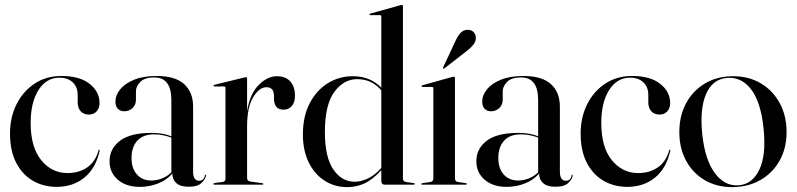

<svg xmlns="http://www.w3.org/2000/svg" viewBox="-20 -756 3262 786"><path d="M387.5 -334Q387.5 -313 375.5 -300Q363.5 -287 343.5 -287Q323 -287 310.5 -300.2Q298 -313.5 298 -338V-367.5Q298 -399.5 278 -418.8Q258 -438 223.5 -438Q169.5 -438 137.5 -387.2Q105.5 -336.5 105.5 -253Q105.5 -153 148.8 -100.2Q192 -47.5 256.5 -47.5Q302.5 -47.5 336.2 -70.2Q370 -93 383.5 -140.5Q384 -143.5 386.5 -143.5Q389 -143 388 -139.5Q372.5 -67.5 325.8 -29.2Q279 9 212 9Q158 9 114.8 -16Q71.5 -41 46.2 -89.8Q21 -138.5 21 -210Q21 -275.5 47.5 -328.8Q74 -382 121.5 -413.5Q169 -445 231.5 -445Q306 -445 346.8 -412.8Q387.5 -380.5 387.5 -334Z M428.5 -96Q428.5 -147 470.8 -179.5Q513 -212 600.5 -212Q627 -212 646.5 -208.2Q666 -204.5 681.5 -198V-347Q681.5 -439 611.5 -439Q572.5 -439 554.5 -420.8Q536.5 -402.5 536.5 -382V-347.5Q536.5 -327 522.8 -313.8Q509 -300.5 488.5 -300.5Q472.5 -300.5 462.5 -310.8Q452.5 -321 452.5 -341Q452.5 -366 471.8 -390Q491 -414 528.8 -429.5Q566.5 -445 621.5 -445Q697 -445 733.8 -411.8Q770.5 -378.5 770.5 -319.5V-54Q770.5 -33.5 777.2 -24.8Q784 -16 794 -16Q815.5 -16 818.5 -38Q819 -41 821 -41Q823 -41 823 -38Q823 -26 806.8 -8.8Q790.5 8.5 752.5 8.5Q718.5 8.5 702 -6.2Q685.5 -21 685.5 -45.5Q662.5 -19 627.2 -5Q592 9 552.5 9Q496.5 9 462.5 -20.2Q428.5 -49.5 428.5 -96ZM518.5 -109.5Q518.5 -66 540.8 -41.5Q563 -17 599.5 -17Q621.5 -17 643.2 -25.5Q665 -34 681.5 -50.5V-193Q666 -198.5 648.5 -202.2Q631 -206 610.5 -206Q565.5 -206 542 -180Q518.5 -154 518.5 -109.5Z M991.5 -434.5V-301.5Q1003.5 -372.5 1039 -408.2Q1074.5 -444 1113.5 -444Q1149 -444 1168.2 -422.8Q1187.5 -401.5 1187.5 -364.5Q1187.5 -336 1174.2 -321.5Q1161 -307 1141 -307Q1103 -307 1101.5 -350.5V-364.5Q1101 -399 1070.5 -399Q1041.5 -399 1016.5 -358.2Q991.5 -317.5 991.5 -237.5V-27.5Q991.5 -15.5 1004 -13L1053.5 -6Q1058 -5.5 1058 -3Q1058 0 1053.5 0H858Q853.5 0 853.5 -3Q853.5 -6 859.5 -7L891 -11Q903 -13 903 -23.5V-396Q903 -402 897.5 -402H857.5Q854 -402 854 -405Q854 -407.5 858.5 -409L978.5 -438.5Q984.5 -440 987 -440Q991.5 -440 991.5 -434.5Z M1220 -206Q1220 -280 1248 -333.5Q1276 -387 1322.2 -415.5Q1368.5 -444 1424 -444Q1462 -444 1491 -431.5Q1520 -419 1541 -397V-688.5Q1541 -694 1535 -694H1496Q1492.5 -694 1492.5 -697Q1492.5 -699.5 1496.5 -700.5L1616.5 -734Q1622.5 -736 1625 -736Q1629.5 -736 1629.5 -730.5V-25.5Q1629.5 -13 1641.5 -11L1673 -6.5Q1678 -6 1678 -3Q1678 0 1674 0H1555Q1541 0 1541 -16.5V-59.5Q1505 -20.5 1472.5 -5.2Q1440 10 1401.5 10Q1349.5 10 1308.5 -16.5Q1267.5 -43 1243.8 -91.2Q1220 -139.5 1220 -206ZM1310 -215Q1310 -113.5 1344.2 -62.8Q1378.5 -12 1432 -12Q1457 -12 1485.5 -25Q1514 -38 1541 -68.5V-386Q1523.5 -407.5 1498.5 -419.8Q1473.5 -432 1442 -432Q1387.5 -432 1348.8 -379.8Q1310 -327.5 1310 -215Z M1842.5 -437V-25.5Q1842.5 -13 1854.5 -11L1886 -6.5Q1891 -6 1891 -3Q1891 0 1887 0H1707.5Q1704.5 0 1704.5 -3Q1704.5 -5 1708.5 -6L1742 -11Q1754 -13 1754 -25V-394.5Q1754 -400 1748 -400H1709Q1705.5 -400 1705.5 -403Q1705.5 -405 1709.5 -407L1829.5 -440.5Q1835.5 -442 1838 -442Q1842.5 -442 1842.5 -437ZM1843 -585Q1853.5 -608.5 1865.5 -621.2Q1877.5 -634 1894 -634Q1911 -634 1919.5 -623.8Q1928 -613.5 1928 -602.5Q1928 -585 1917 -572Q1906 -559 1890.5 -547L1799 -476Q1796 -473.5 1793.5 -476Q1792.5 -477 1794.5 -481Z M1930 -96Q1930 -147 1972.2 -179.5Q2014.5 -212 2102 -212Q2128.5 -212 2148 -208.2Q2167.5 -204.5 2183 -198V-347Q2183 -439 2113 -439Q2074 -439 2056 -420.8Q2038 -402.5 2038 -382V-347.5Q2038 -327 2024.2 -313.8Q2010.5 -300.5 1990 -300.5Q1974 -300.5 1964 -310.8Q1954 -321 1954 -341Q1954 -366 1973.2 -390Q1992.5 -414 2030.2 -429.5Q2068 -445 2123 -445Q2198.5 -445 2235.2 -411.8Q2272 -378.5 2272 -319.5V-54Q2272 -33.5 2278.8 -24.8Q2285.5 -16 2295.5 -16Q2317 -16 2320 -38Q2320.5 -41 2322.5 -41Q2324.5 -41 2324.5 -38Q2324.5 -26 2308.2 -8.8Q2292 8.5 2254 8.5Q2220 8.5 2203.5 -6.2Q2187 -21 2187 -45.5Q2164 -19 2128.8 -5Q2093.5 9 2054 9Q1998 9 1964 -20.2Q1930 -49.5 1930 -96ZM2020 -109.5Q2020 -66 2042.2 -41.5Q2064.5 -17 2101 -17Q2123 -17 2144.8 -25.5Q2166.5 -34 2183 -50.5V-193Q2167.5 -198.5 2150 -202.2Q2132.5 -206 2112 -206Q2067 -206 2043.5 -180Q2020 -154 2020 -109.5Z M2723.5 -334Q2723.5 -313 2711.5 -300Q2699.5 -287 2679.5 -287Q2659 -287 2646.5 -300.2Q2634 -313.5 2634 -338V-367.5Q2634 -399.5 2614 -418.8Q2594 -438 2559.5 -438Q2505.5 -438 2473.5 -387.2Q2441.5 -336.5 2441.5 -253Q2441.5 -153 2484.8 -100.2Q2528 -47.5 2592.5 -47.5Q2638.5 -47.5 2672.2 -70.2Q2706 -93 2719.5 -140.5Q2720 -143.5 2722.5 -143.5Q2725 -143 2724 -139.5Q2708.5 -67.5 2661.8 -29.2Q2615 9 2548 9Q2494 9 2450.8 -16Q2407.5 -41 2382.2 -89.8Q2357 -138.5 2357 -210Q2357 -275.5 2383.5 -328.8Q2410 -382 2457.5 -413.5Q2505 -445 2567.5 -445Q2642 -445 2682.8 -412.8Q2723.5 -380.5 2723.5 -334Z M2982 -444Q3045 -444 3094.2 -415Q3143.5 -386 3171.8 -334.2Q3200 -282.5 3200 -215.5Q3200 -148.5 3171.2 -97.8Q3142.5 -47 3092 -18.5Q3041.5 10 2977 10Q2914 10 2865.2 -18.5Q2816.5 -47 2788.8 -97.8Q2761 -148.5 2761 -215.5Q2761 -282.5 2789 -334Q2817 -385.5 2866.8 -414.8Q2916.5 -444 2982 -444ZM3005 2.5Q3060.5 -2.5 3088.8 -62Q3117 -121.5 3106 -229Q3095 -337.5 3055.2 -389.8Q3015.5 -442 2956 -437Q2897 -432 2870.5 -371.2Q2844 -310.5 2855 -205Q2866.5 -100 2907.2 -46.2Q2948 7.5 3005 2.5Z"/></svg>

Font: Fraunces 144pt S000
Style: Regular
Weight: 400
Version: Version 1.000; ttfautohint (v1.8.3)